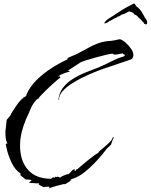

<svg xmlns="http://www.w3.org/2000/svg" viewBox="-20 -992 834 1062"><path d="M250 50V47H253V43Q253 40 250 40L219 43Q216 41 213 39Q210 37 207 36Q203 34 200 32Q197 30 194 28L197 22H193Q186 22 180 22Q174 22 167 21Q160 20 154 20Q148 20 141 19V16H145V12Q147 11 151 11Q154 9 154 6L151 3L120 0Q116 -5 105 -13Q94 -20 92 -25L95 -31Q62 -53 43 -94.5Q24 -136 16 -174Q15 -176 15 -179Q15 -182 14 -184Q12 -190 12 -194Q12 -198 14 -198Q14 -197 15 -197Q16 -196 17 -196V-198H21Q14 -210 12 -226Q10 -242 10 -256V-264Q10 -272 11 -273L17 -329Q23 -336 28.5 -342.5Q34 -349 39 -356Q39 -359 48 -373.5Q57 -388 69 -405.5Q81 -423 92.5 -436Q104 -449 110 -449V-453Q110 -457 113 -455Q116 -453 117 -457Q122 -456 122 -460Q122 -464 123 -462H126V-468Q144 -511 181 -548Q218 -585 264 -614.5Q310 -644 352 -663Q354 -669 354 -669Q354 -672 358 -673Q363 -675 369 -678Q375 -681 381 -683L403 -692Q440 -711 468 -727Q496 -743 525.5 -753.5Q555 -764 594 -766Q601 -767 607 -768Q613 -769 619 -770Q625 -772 631 -773Q637 -774 644 -775Q658 -771 675.5 -755.5Q693 -740 705.5 -721.5Q718 -703 718 -688Q718 -672 706 -664Q701 -662 682 -655.5Q663 -649 643 -642.5Q623 -636 613 -632Q604 -629 592 -625Q580 -621 565 -616Q504 -596 432 -561Q402 -546 373 -527Q344 -508 325 -486Q306 -464 306 -440H303Q307 -479 328.5 -507Q350 -535 383 -555.5Q416 -576 453 -591Q490 -606 525 -619Q542 -626 558.5 -634Q575 -642 591 -650Q607 -658 624 -665.5Q641 -673 658 -678Q660 -679 661.5 -679Q663 -679 665 -680Q668 -682 668 -685H672V-688Q669 -689 664.5 -691Q660 -693 659 -697Q654 -696 648.5 -695Q643 -694 638 -693Q628 -690 616 -690Q614 -690 610 -690.5Q606 -691 606 -694Q605 -695 601 -695Q593 -695 567.5 -689Q542 -683 511 -674.5Q480 -666 455 -658Q430 -650 424 -646L355 -601Q358 -601 361.5 -600Q365 -599 365 -595Q360 -595 344.5 -590Q329 -585 316 -578.5Q303 -572 303 -567L310 -570Q312 -570 312 -567H315V-564H312V-561Q309 -560 296 -549Q283 -538 265.5 -522Q248 -506 231 -489.5Q214 -473 202.5 -460Q191 -447 191 -443L188 -446Q177 -436 167.5 -423Q158 -410 151 -394Q144 -378 137.5 -362.5Q131 -347 124 -333Q109 -298 100 -261Q91 -224 91 -186Q91 -103 134.5 -53Q178 -3 265 -3V-6Q270 -11 278 -11Q281 -11 281 -9H284V-15H287V-12L300 -15L315 -9V-12Q317 -14 326.5 -18.5Q336 -23 346 -26.5Q356 -30 358 -28Q362 -31 365 -34Q368 -37 371 -40Q374 -44 377 -47Q380 -50 383 -53L393 -56V-46H399V-50H396Q401 -52 405 -56H408Q409 -57 425 -71Q441 -85 462.5 -102.5Q484 -120 502 -133Q520 -146 526 -146L523 -149Q533 -159 552 -174.5Q571 -190 587 -206Q603 -222 603 -232H610V-229Q610 -226 606 -226L594 -192L585 -183L575 -174Q567 -166 561 -157Q557 -152 553.5 -147.5Q550 -143 546 -138Q528 -116 502 -89Q476 -62 447.5 -39.5Q419 -17 392 -7L378 -2Q370 1 368 6H374Q370 8 365.5 11Q361 14 356 17Q351 20 346.5 23Q342 26 337 28V25Q315 30 293 36Q271 42 250 50ZM788 -857Q786 -858 783.5 -858.5Q781 -859 779 -860Q776 -862 774.5 -866.5Q773 -871 768 -872Q768 -872 767.5 -872Q767 -872 768 -873Q765 -876 759 -883.5Q753 -891 749 -891Q749 -891 749.5 -892Q750 -893 749 -893V-894Q744 -894 742.5 -898.5Q741 -903 737 -905Q734 -908 730.5 -909Q727 -910 723 -912Q721 -914 720 -917Q719 -920 716 -921L710 -924Q708 -924 708 -925L694 -929Q689 -926 683 -923.5Q677 -921 675 -919Q668 -915 663 -914Q658 -913 653 -911Q646 -907 641.5 -903.5Q637 -900 630 -900Q628 -900 628 -895Q624 -897 611.5 -889Q599 -881 594 -879Q594 -878 593 -878Q588 -878 581 -872.5Q574 -867 569 -865Q566 -864 564 -864Q562 -864 560 -863Q560 -862 557 -862V-863Q557 -865 558.5 -868Q560 -871 566 -877Q573 -884 582 -889.5Q591 -895 600 -901Q626 -918 651.5 -934.5Q677 -951 704 -964Q708 -966 712 -968.5Q716 -971 720 -972L726 -971L729 -964H730L734 -957Q751 -945 761.5 -929.5Q772 -914 781 -895Q785 -889 789 -884Q793 -879 794 -871Q794 -862 792.5 -860Q791 -858 791 -858Q790 -858 790 -857.5Q790 -857 788 -857Z"/></svg>

Font: Water Brush
Style: Regular
Weight: 400
Designer: Robert E. Leuschke
Foundry: Robert E. Leuschke
Version: Version 1.010; ttfautohint (v1.8.4.7-5d5b)